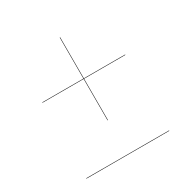

<svg xmlns="http://www.w3.org/2000/svg" viewBox="-137 -711 804 822"><g transform="rotate(-30 265.0 -300.0)"><path d="M263.5 -180.5H265.5V-385H469.5V-387H265.5V-590H263.5V-387H60V-385H263.5ZM60.5 -11.5V-9.5H470V-11.5Z"/></g></svg>

Font: Bodoni* 96pt
Style: Bold
Weight: 700
Version: Version 2.3